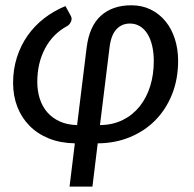

<svg xmlns="http://www.w3.org/2000/svg" viewBox="-20 -535 734 726"><path d="M121 -225.5Q121 -191 130.5 -161.5Q140 -132 159 -110.2Q178 -88.5 206 -75.8Q234 -63 271.5 -62L307.5 -354Q317.5 -436 361.5 -475.5Q405.5 -515 476.5 -515Q517.5 -515 550.2 -498.8Q583 -482.5 606 -454.2Q629 -426 641.2 -387.8Q653.5 -349.5 653.5 -305Q653.5 -236.5 631 -179.5Q608.5 -122.5 568.2 -81.2Q528 -40 472.2 -16.8Q416.5 6.5 349.5 7L329.5 170.5H243L263 7Q208 6 164.8 -11.5Q121.5 -29 91.5 -59.5Q61.5 -90 45.5 -131.2Q29.5 -172.5 29.5 -221.5Q29.5 -273 44 -318.2Q58.5 -363.5 84.5 -400.5Q110.5 -437.5 147 -465.8Q183.5 -494 227.5 -512L248 -474.5Q253.5 -464 248.2 -452.8Q243 -441.5 234 -436.5Q179.5 -407 150.2 -351.5Q121 -296 121 -225.5ZM358 -62Q406.5 -62.5 444.5 -81.5Q482.5 -100.5 508.5 -133.2Q534.5 -166 548 -209.5Q561.5 -253 561.5 -303.5Q561.5 -335 555.5 -361.2Q549.5 -387.5 538 -406.2Q526.5 -425 509.5 -435.5Q492.5 -446 471 -446Q440.5 -446 420 -424Q399.5 -402 394 -354Z"/></svg>

Font: Lato Medium
Style: Italic
Weight: 500
Italic angle: -7°
Designer: Lukasz Dziedzic
Foundry: tyPoland Lukasz Dziedzic
Version: Version 2.006; 2014-01-15